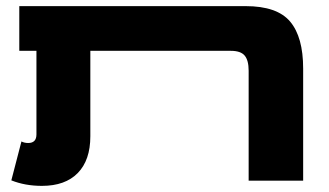

<svg xmlns="http://www.w3.org/2000/svg" viewBox="-20 -590 1073 627"><path d="M782 -570Q885 -570 927.5 -519.5Q970 -469 970 -366V0H792V-359Q792 -393 779 -408.5Q766 -424 734 -424H275V-145Q275 -67 234 -25Q193 17 117 17Q62 17 17 -1L50 -128Q60 -123 72 -123Q99 -123 99 -151V-424H43V-570Z"/></svg>

Font: FiraGO ExtraBold
Style: Regular
Weight: 800
Designer: bBox Type
Foundry: bBox Type GmbH
Version: Version 1.001;PS 001.001;hotconv 1.0.88;makeotf.lib2.5.64775